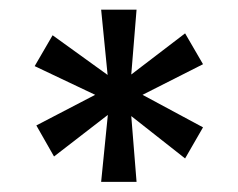

<svg xmlns="http://www.w3.org/2000/svg" viewBox="-20 -884 485 392"><path d="M186.5 -512.7 200.2 -649.4 90.3 -564.5 54.2 -627.9 174.3 -690.4 50.8 -749 87.4 -812 199.7 -731 186.5 -864.3H258.8L248 -731.9L357.9 -815.9L394.5 -752.9L271 -690.4L394.5 -624L357.9 -560.5L248 -647L258.8 -512.7Z"/></svg>

Font: AntonioLight
Style: Regular
Weight: 300
Designer: Vernon Adams
Foundry: Vernon Adams
Version: Version 1.002